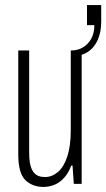

<svg xmlns="http://www.w3.org/2000/svg" viewBox="-20 -725 419 757"><path d="M151 12Q108 12 80 -15Q52 -42 52 -117V-526H95V-124Q95 -103 97.5 -85.5Q100 -68 107 -54.5Q114 -41 126 -34Q138 -27 158 -27Q185 -27 208.5 -47Q232 -67 245.5 -108.5Q259 -150 259 -212V-526H302V0H271L266 -72H261Q249 -41 231.5 -22.5Q214 -4 193.5 4Q173 12 151 12ZM260 -503V-526Q300 -526 326 -553.5Q352 -581 352 -626H323V-705H379V-639Q379 -599 365.5 -568Q352 -537 325.5 -520Q299 -503 260 -503Z"/></svg>

Font: Archivo ExtraCondensed Thin
Style: Regular
Weight: 250
Width: 2
Designer: Hector Gatti
Foundry: Omnibus-Type
Version: Version 2.001